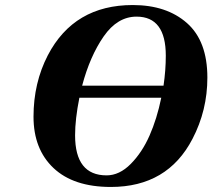

<svg xmlns="http://www.w3.org/2000/svg" viewBox="-20 -727 843 762"><path d="M113 -264Q113 -398 170 -508Q274 -707 507 -707Q641 -707 722 -635.5Q803 -564 803 -419Q803 -289 744 -176Q645 15 420 15Q272 15 192.5 -60Q113 -135 113 -264ZM278 -190Q278 -31 403 -31Q454 -31 499 -76.5Q544 -122 573.5 -189Q603 -256 620 -339H295Q278 -254 278 -190ZM306 -387H629Q638 -448 638 -506Q638 -661 522 -661Q446 -661 391.5 -582.5Q337 -504 306 -387Z"/></svg>

Font: Heuristica
Style: Bold Italic
Weight: 700
Italic angle: -13°
Version: Version 1.0.2